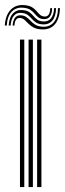

<svg xmlns="http://www.w3.org/2000/svg" viewBox="-30 -761 264 781"><path d="M121 0V-600H138.5V0ZM51.2 0V-600H68.8V0ZM86.2 0V-600H103.8V0ZM-10.5 -657Q-7.8 -700 14.1 -721.9Q36 -743.8 71 -740Q89.5 -738.2 100.4 -731.5Q111.2 -724.8 118.2 -716.4Q125.2 -708 132.1 -701.5Q139 -695 149.2 -694Q161 -692.2 167.5 -700.9Q174 -709.5 174.5 -728H182Q181.8 -706 173 -693.9Q164.2 -681.8 146.2 -683.5Q133.2 -684.2 125.4 -690.8Q117.5 -697.2 110.8 -705.4Q104 -713.5 94.2 -720.5Q84.5 -727.5 67.5 -729.2Q37 -733.2 18.2 -714Q-0.5 -694.8 -2.5 -657ZM5.2 -657Q7.5 -690.8 23.1 -706.8Q38.8 -722.8 64 -719.8Q80 -718.2 89.4 -711.4Q98.8 -704.5 105.8 -696.2Q112.8 -688 121.2 -681.5Q129.8 -675 144 -673.8Q165.5 -671.8 177.4 -686.2Q189.2 -700.8 190 -728H198Q197.5 -694.8 182.9 -677.2Q168.2 -659.8 142 -662Q126.2 -663 116.6 -669.5Q107 -676 99.6 -684.4Q92.2 -692.8 83.5 -699.6Q74.8 -706.5 60.5 -708.2Q39 -711.5 26.9 -697.5Q14.8 -683.5 13.2 -657ZM21.2 -657Q23 -679.2 32 -690Q41 -700.8 57.8 -698.5Q70.2 -697 78.8 -690.5Q87.2 -684 95 -675.6Q102.8 -667.2 113.2 -660.6Q123.8 -654 140.8 -652.5Q171 -649.8 188.4 -670Q205.8 -690.2 205.8 -728H213.8Q212.8 -684.8 193 -661.9Q173.2 -639 137.2 -641.5Q118.2 -642.8 106.2 -649.4Q94.2 -656 86.1 -664.2Q78 -672.5 70.9 -679.2Q63.8 -686 54.2 -687.5Q42.8 -689.8 36.1 -681.8Q29.5 -673.8 28.8 -657Z"/></svg>

Font: Big Shoulders Inline Display Thin SemiBold
Style: Regular
Weight: 600
Version: Version 2.002